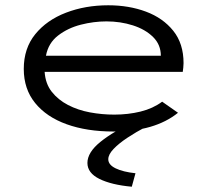

<svg xmlns="http://www.w3.org/2000/svg" viewBox="-20 -488 790 727"><path d="M410 10Q309 10 232.5 -17.5Q156 -45 113 -98Q70 -151 70 -227Q70 -305 113.5 -358.5Q157 -412 230 -440Q303 -468 390 -468Q468 -468 532.5 -444Q597 -420 636 -371.5Q675 -323 675 -249Q675 -240 674 -232Q673 -224 672 -216H149Q152 -171 176 -140.5Q200 -110 237.5 -90.5Q275 -71 320.5 -62.5Q366 -54 413 -54Q465 -54 512 -65.5Q559 -77 594 -103L654 -61Q566 10 410 10ZM154 -277H589Q589 -319 559.5 -348Q530 -377 483 -392Q436 -407 383 -407Q335 -407 286 -394.5Q237 -382 200 -353.5Q163 -325 154 -277ZM493 168 479 219Q402 212 356.5 189.5Q311 167 311 129Q311 89 360.5 49Q410 9 493 -29L533 -8Q495 12 462.5 33.5Q430 55 410 76Q390 97 390 115Q390 136 418 149.5Q446 163 493 168Z"/></svg>

Font: Inconsolata ExtraExpanded
Style: Regular
Weight: 400
Width: 8
Monospace: yes
Designer: Raph Levien, Cyreal, Brenton Simpson
Foundry: Raph Levien, Cyreal, Google
Version: Version 3.001; ttfautohint (v1.8.2.53-6de2)